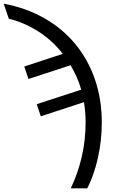

<svg xmlns="http://www.w3.org/2000/svg" viewBox="-95 -785 636 1045"><path d="M290 240Q328 162 349.5 70.5Q371 -21 371 -121Q371 -149 368.5 -176Q366 -203 362 -229L127 -152L105 -218L347 -297Q337 -333 322 -366.5Q307 -400 289 -430L60 -355L37 -423L247 -492Q187 -568 110 -616Q33 -664 -47 -683L-75 -765Q48 -742 147 -685.5Q246 -629 315.5 -544.5Q385 -460 422 -352Q459 -244 459 -118Q459 -21 438 73.5Q417 168 380 240Z"/></svg>

Font: TSCustom
Style: Regular
Weight: 400
Designer: Monotype Design Team
Foundry: Monotype Imaging Inc.
Version: Version 2.004; ttfautohint (v1.8.3) -l 8 -r 50 -G 200 -x 14 